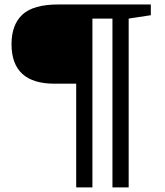

<svg xmlns="http://www.w3.org/2000/svg" viewBox="-20 -727 736 858"><path d="M393 110.5H320.5V-353H223.5Q31.5 -353 31.5 -529.5Q31.5 -616.5 80.2 -661.8Q129 -707 241 -707H654V-659L555 -644V110.5H482.5V-644H393Z"/></svg>

Font: Newsreader 6pt Medium
Style: Regular
Weight: 500
Designer: Hugues Gentile
Foundry: Production Type
Version: Version 1.003; ttfautohint (v1.8.3)